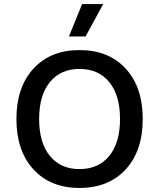

<svg xmlns="http://www.w3.org/2000/svg" viewBox="-20 -917 785 947"><path d="M385 -897H489L402 -737H320ZM372 -670Q516 -670 600 -578.5Q684 -487 684 -330Q684 -173 600 -81.5Q516 10 372 10Q229 10 145 -81.5Q61 -173 61 -330Q61 -487 145 -578.5Q229 -670 372 -670ZM372 -577Q279 -577 226 -512Q173 -447 173 -330Q173 -213 226 -148Q279 -83 372 -83Q466 -83 519 -148Q572 -213 572 -330Q572 -447 519 -512Q466 -577 372 -577Z"/></svg>

Font: Elaine Sans Medium
Style: Regular
Weight: 500
Designer: Wei Huang
Foundry: Wei Huang
Version: Version 2.001;December 24, 2019;FontCreator 12.0.0.2547 64-b